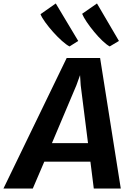

<svg xmlns="http://www.w3.org/2000/svg" viewBox="-74 -1079 741 1099"><path d="M113.8 0H-54.2L307.7 -747H499L617.3 0H462.8L443.5 -153.5H179.5ZM363.5 -591.4 223.3 -259.6H429.8L387.9 -591.2L384.2 -648.8ZM373.7 -844.7 324.1 -813.2Q306.2 -822.1 280.9 -844.6Q255.7 -867.2 230 -895.8Q204.4 -924.5 184.7 -951.9Q164.9 -979.4 157.9 -997.8L245.2 -1059.2ZM606.8 -844.7 554.1 -813.2Q536.2 -822.7 512.3 -845.5Q488.3 -868.3 464.6 -897.1Q440.8 -925.8 422.2 -953.5Q403.7 -981.2 396.2 -1000L481.1 -1059.2Z"/></svg>

Font: Merriweather Sans Variable Regular
Style: Italic
Weight: 300
Italic angle: -8°
Designer: Eben Sorkin
Foundry: Eben Sorkin
Version: Version 2.001